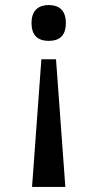

<svg xmlns="http://www.w3.org/2000/svg" viewBox="-20 -561 386 761"><path d="M173 -541C136 -541 105 -523 105 -470C105 -415 136 -399 173 -399C211 -399 241 -415 241 -470C241 -523 211 -541 173 -541ZM202 -326H144L107 180H239Z"/></svg>

Font: Noto Serif Vithkuqi Medium
Style: Regular
Weight: 500
Version: Version 1.005